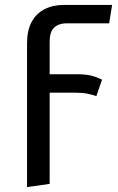

<svg xmlns="http://www.w3.org/2000/svg" viewBox="-20 -547 481 781"><path d="M241 -527H436L424 -452H246Q217 -451 199.5 -434Q182 -417 182 -377V201L90 214V-371Q90 -423 108.5 -457.5Q127 -492 161 -509.5Q195 -527 241 -527ZM395 -223 372 -156Q355 -162 335 -166Q315 -170 283 -170H103V-245H291Q328 -245 350.5 -239.5Q373 -234 395 -223Z"/></svg>

Font: Fira Sans Variable
Style: Regular
Weight: 400
Designer: Carrois Corporate & Edenspiekermann AG
Foundry: Carrois Corporate GbR & Edenspiekermann AG
Version: Version 4.202